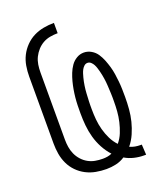

<svg xmlns="http://www.w3.org/2000/svg" viewBox="-139 -831 778 928"><g transform="rotate(-20 250.0 -367.5)"><path d="M440 8Q415 8 390 2Q365 -4 343 -17Q322 -3 297.5 2.5Q273 8 248 8Q221 8 194 3Q167 -2 143 -14.5Q119 -27 100 -46.5Q81 -66 69.5 -90.5Q58 -115 53.5 -141.5Q49 -168 49 -195V-540Q49 -567 53.5 -594Q58 -621 70 -645Q82 -669 101.5 -689Q121 -709 145 -721Q169 -733 196 -738Q223 -743 250 -743V-690Q230 -690 210.5 -686.5Q191 -683 174 -673.5Q157 -664 143.5 -649Q130 -634 121.5 -616.5Q113 -599 110 -579.5Q107 -560 107 -540V-195Q107 -175 110 -156Q113 -137 121 -119Q129 -101 142.5 -86Q156 -71 173 -61.5Q190 -52 209 -48.5Q228 -45 248 -45Q260 -45 272 -47Q284 -49 295 -54Q274 -77 259 -105Q244 -133 235.5 -163.5Q227 -194 224 -225.5Q221 -257 221 -289Q221 -309 221.5 -329Q222 -349 224 -369Q226 -389 229.5 -409Q233 -429 238 -448Q243 -467 250.5 -486Q258 -505 269.5 -521.5Q281 -538 298.5 -548.5Q316 -559 336 -559Q356 -559 374 -548.5Q392 -538 403 -521.5Q414 -505 421.5 -486Q429 -467 434.5 -448Q440 -429 443 -409Q446 -389 448 -369Q450 -349 450.5 -329Q451 -309 451 -289Q451 -258 448.5 -227Q446 -196 438.5 -166Q431 -136 418.5 -107.5Q406 -79 387 -56Q400 -50 413.5 -47.5Q427 -45 441 -45H448L451 8ZM340 -88Q357 -108 367 -133Q377 -158 383 -184Q389 -210 391 -236Q393 -262 393 -289Q393 -299 393 -309Q393 -319 392.5 -328.5Q392 -338 391.5 -348Q391 -358 390.5 -368Q390 -378 389 -387.5Q388 -397 386.5 -407Q385 -417 383 -427Q381 -437 378.5 -446.5Q376 -456 373 -465.5Q370 -475 365.5 -483.5Q361 -492 353.5 -499Q346 -506 336 -506Q326 -506 318.5 -499Q311 -492 306.5 -483.5Q302 -475 299 -465.5Q296 -456 293.5 -446.5Q291 -437 289 -427Q287 -417 285.5 -407Q284 -397 283 -387.5Q282 -378 281.5 -368Q281 -358 280.5 -348Q280 -338 279.5 -328.5Q279 -319 279 -309Q279 -299 279 -289Q279 -262 281.5 -235Q284 -208 291 -182Q298 -156 310 -131.5Q322 -107 340 -88Z"/></g></svg>

Font: Iosevka Fixed SS04 Light
Style: Regular
Weight: 300
Monospace: yes
Designer: Belleve Invis
Foundry: Belleve Invis
Version: Version 32.5.0